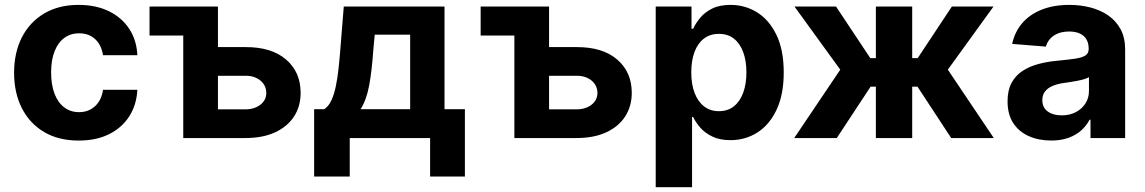

<svg xmlns="http://www.w3.org/2000/svg" viewBox="-20 -573 4751 797"><path d="M306.6 10.5Q222.9 10.5 162.7 -25.2Q102.6 -61 70.6 -124.4Q38.5 -187.7 38.5 -270.7Q38.5 -354.5 70.8 -417.9Q103.2 -481.3 163.3 -517Q223.4 -552.7 306.2 -552.7Q377.6 -552.7 431.2 -526.8Q484.9 -500.9 516 -454Q547.2 -407 550.2 -343.8H407.6Q403.6 -371 390.8 -391.5Q378 -412 357.2 -423.4Q336.4 -434.8 308.4 -434.8Q273.3 -434.8 247.3 -415.8Q221.2 -396.9 206.7 -360.5Q192.2 -324.2 192.2 -272.5Q192.2 -220.6 206.5 -183.6Q220.8 -146.6 247 -127Q273.1 -107.4 308.4 -107.4Q334.6 -107.4 355.3 -118.5Q376.1 -129.5 389.8 -150.2Q403.5 -171 407.6 -200.2H550.2Q546.9 -137.5 516.5 -90Q486 -42.5 432.8 -16Q379.5 10.5 306.6 10.5Z M740.7 -545.9V-425.6H600.7V-545.9ZM835.3 -377.5H998.5Q1106.8 -378 1167.3 -326.1Q1227.7 -274.2 1228 -188.1Q1228 -131.9 1200.6 -89.6Q1173.2 -47.4 1122 -23.7Q1070.7 0 998.5 0H740.7V-545.9H884.7V-119.1H998.5Q1036.1 -119.1 1060.6 -138.1Q1085.2 -157 1085.4 -187.1Q1085.2 -218.8 1060.6 -238.9Q1036.1 -258.9 998.5 -258.4H835.3Z M1284 159.8V-119.7H1326Q1343.8 -131.2 1355.3 -155.9Q1366.9 -180.6 1373.9 -214.5Q1381 -248.4 1385.2 -287.6Q1389.5 -326.8 1392.6 -366.6L1407 -545.9H1825.2V-119.7H1909.8V159.8H1765.4V0H1431.8V159.8ZM1476.8 -119.7H1682.6V-429.1H1535.5L1529.7 -366.6Q1523.7 -279.4 1512.5 -218.7Q1501.2 -157.9 1476.8 -119.7Z M2115.2 -545.9V-425.6H1975.2V-545.9ZM2209.8 -377.5H2373Q2481.3 -378 2541.8 -326.1Q2602.2 -274.2 2602.5 -188.1Q2602.5 -131.9 2575.1 -89.6Q2547.8 -47.4 2496.5 -23.7Q2445.2 0 2373 0H2115.2V-545.9H2259.2V-119.1H2373Q2410.6 -119.1 2435.2 -138.1Q2459.7 -157 2460 -187.1Q2459.7 -218.8 2435.2 -238.9Q2410.6 -258.9 2373 -258.4H2209.8Z M2701.9 204.1V-545.9H2850.5V-453.7H2857.3Q2867.5 -476.1 2886.4 -499Q2905.4 -522 2936.2 -537.4Q2967 -552.7 3012.6 -552.7Q3072.7 -552.7 3122.7 -521.7Q3172.8 -490.6 3203 -428.3Q3233.3 -365.9 3233.3 -272.1Q3233.3 -181 3204 -118.3Q3174.7 -55.6 3124.5 -23.4Q3074.3 8.8 3011.8 8.8Q2968.1 8.8 2937.4 -6Q2906.6 -20.7 2887.2 -42.8Q2867.8 -64.9 2857.3 -87.5H2852.8V204.1ZM2964.2 -111.5Q3001.5 -111.5 3026.8 -132Q3052.1 -152.4 3065.3 -188.8Q3078.4 -225.2 3078.4 -272.5Q3078.4 -319.8 3065.4 -355.8Q3052.3 -391.8 3027.1 -412.1Q3001.9 -432.4 2964.2 -432.4Q2927.5 -432.4 2902 -412.8Q2876.4 -393.2 2862.9 -357.3Q2849.5 -321.4 2849.5 -272.5Q2849.5 -224.1 2863 -188Q2876.6 -151.9 2902.2 -131.7Q2927.9 -111.5 2964.2 -111.5Z M3276.8 0 3468 -283.8 3277.9 -545.9H3450.4L3592.6 -331.8H3615.8V-545.9H3766.6V-331.8H3789.5L3931.2 -545.9H4104.1L3914.5 -283.8L4105.3 0H3928.5L3788.5 -213.3H3766.6V0H3615.8V-213.3H3593.9L3453.5 0Z M4343.7 10.4Q4291.6 10.4 4250.4 -8Q4209.3 -26.3 4185.8 -62.4Q4162.4 -98.5 4162.4 -152.3Q4162.4 -198 4178.9 -228.7Q4195.4 -259.4 4224.2 -278.3Q4253 -297.2 4289.8 -307.1Q4326.6 -317 4367.3 -320.7Q4414.7 -325.3 4443.7 -329.6Q4472.7 -333.9 4485.9 -342.9Q4499.1 -352 4499.1 -369.3V-371.7Q4499.1 -394.2 4489.6 -410Q4480.2 -425.7 4462.2 -433.9Q4444.1 -442.2 4418.5 -442.2Q4391.3 -442.2 4371.4 -434.1Q4351.6 -426 4339.1 -411.9Q4326.6 -397.8 4321.4 -379.5L4181.5 -390.8Q4192.2 -440.6 4223.4 -477Q4254.6 -513.3 4304.2 -533Q4353.7 -552.7 4419 -552.7Q4464.5 -552.7 4506 -542.1Q4547.5 -531.4 4580.1 -509.1Q4612.7 -486.7 4631.6 -451.7Q4650.5 -416.7 4650.5 -368.2V0H4506.7V-76H4502.8Q4489.6 -50.5 4467.6 -31.1Q4445.7 -11.7 4414.9 -0.7Q4384.2 10.4 4343.7 10.4ZM4386.8 -94.1Q4420.2 -94.1 4445.8 -107.5Q4471.3 -120.9 4485.8 -143.7Q4500.3 -166.5 4500.3 -194.9V-252.7Q4493.5 -248.4 4481.1 -244.6Q4468.7 -240.8 4453.4 -237.8Q4438.1 -234.8 4423 -232.5Q4407.9 -230.3 4395.6 -228.5Q4368.8 -224.7 4348.8 -216.1Q4328.8 -207.4 4317.8 -193.1Q4306.7 -178.8 4306.7 -157.4Q4306.7 -126.3 4329.2 -110.2Q4351.8 -94.1 4386.8 -94.1Z"/></svg>

Font: Inter V
Style: 
Weight: 400
Designer: Rasmus Andersson
Foundry: rsms
Version: Version 4.000;git-a3f224843